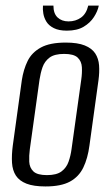

<svg xmlns="http://www.w3.org/2000/svg" viewBox="-20 -654 393 681"><path d="M141.3 7.3Q99.2 7.3 73.9 -2.6Q48.6 -12.5 36.4 -31.1Q24.3 -49.7 22.6 -76.6Q20.9 -103.6 25.4 -138L57.4 -369.4Q63.2 -407.7 78.1 -437.9Q93 -468 125 -485.5Q156.9 -503 213.3 -503Q255.3 -503 280.6 -492.8Q305.9 -482.6 317.8 -464.5Q329.6 -446.3 331.4 -422.2Q333.2 -398 329.3 -369.4L297.3 -138.2Q291.3 -92.4 275.5 -59.8Q259.7 -27.1 228.1 -9.9Q196.5 7.3 141.3 7.3ZM146.5 -32.9Q180.7 -32.9 198.2 -46Q215.8 -59.2 223.2 -80.5Q230.6 -101.7 233.7 -124.8L268.2 -371.6Q271.6 -395 270.4 -415.7Q269.3 -436.5 255.5 -449.7Q241.7 -462.8 207.5 -462.8Q173.3 -462.8 155.7 -449.7Q138.2 -436.5 130.9 -415.7Q123.7 -395 120.2 -371.6L85.8 -124.8Q82.7 -101.7 83.7 -80.5Q84.7 -59.2 98.5 -46Q112.3 -32.9 146.5 -32.9ZM217.3 -545.3Q188.7 -545.3 171.1 -554.2Q153.4 -563 144.8 -576.8Q136.3 -590.6 133.7 -605.9Q131.1 -621.2 132.4 -634.1H169.5Q169.4 -606.1 184.2 -592.1Q199.1 -578.1 222.9 -578.1Q248.5 -578.1 267.3 -591.6Q286.2 -605.1 293 -634.1H330.4Q326.4 -614 313.1 -593.5Q299.8 -572.9 276.6 -559.1Q253.4 -545.3 217.3 -545.3Z"/></svg>

Font: Alumni Sans SC Thin
Style: Italic
Weight: 100
Italic angle: -8°
Designer: Robert E. Leuschke
Foundry: Robert E. Leuschke
Version: Version 1.016